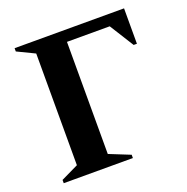

<svg xmlns="http://www.w3.org/2000/svg" viewBox="-120 -771 857 882"><g transform="rotate(-20 308.5 -330.0)"><path d="M44 0V-16L129 -57V-603L44 -644V-660H579V-487H563L489 -605H280V-57L382 -16V0Z"/></g></svg>

Font: Spectral
Style: Bold
Weight: 700
Designer: Jean-Baptiste Levee
Foundry: Production Type
Version: Version 2.001